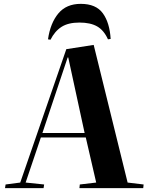

<svg xmlns="http://www.w3.org/2000/svg" viewBox="-20 -976 773 996"><path d="M466 -743 642 -29 725 -19 723 0H392L394 -19L479 -29L425 -263H192L113 -29L209 -19L206 0H6L9 -19L85 -29L324 -721ZM200 -286H419L334 -678H331ZM540 -772Q519 -819 484 -839Q449 -859 392 -859Q334 -859 299 -836.5Q264 -814 242 -770L229 -772Q241 -856 282.5 -906Q324 -956 399 -956Q478 -956 513.5 -907Q549 -858 554 -774Z"/></svg>

Font: Literata 72pt
Style: Bold Italic
Weight: 700
Italic angle: -2°
Designer: Latin by Veronika Burian and Jose Scaglione. Greek by Irene Vlachou. Cyrillic by Vera Evstafieva
Foundry: TypeTogether
Version: Version 3.002